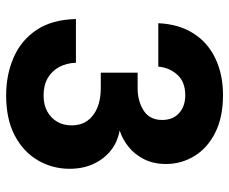

<svg xmlns="http://www.w3.org/2000/svg" viewBox="-82 -670 764 641"><g transform="rotate(90 300.5 -350.0)"><path d="M299 12Q230 12 172.5 -13Q115 -38 80.5 -89.5Q46 -141 44 -221H190Q191 -190 204 -165.5Q217 -141 241 -127Q265 -113 299 -113Q331 -113 353 -125.5Q375 -138 387 -158.5Q399 -179 399 -206Q399 -238 383.5 -259.5Q368 -281 340 -292.5Q312 -304 275 -304H223V-427H275Q318 -427 349.5 -447Q381 -467 381 -509Q381 -545 358 -565.5Q335 -586 298 -586Q254 -586 230 -559.5Q206 -533 203 -496H58Q61 -564 91.5 -612.5Q122 -661 175.5 -686.5Q229 -712 298 -712Q372 -712 423.5 -686Q475 -660 501.5 -616.5Q528 -573 528 -522Q528 -480 512 -448.5Q496 -417 470.5 -396.5Q445 -376 416 -367Q455 -360 483.5 -337Q512 -314 528 -279Q544 -244 544 -200Q544 -142 515.5 -93.5Q487 -45 432.5 -16.5Q378 12 299 12Z"/></g></svg>

Font: DM Sans 24pt Black
Style: Regular
Weight: 900
Designer: Colophon Foundry, Jonny Pinhorn
Foundry: Colophon Foundry
Version: Version 4.004;gftools[0.9.30]